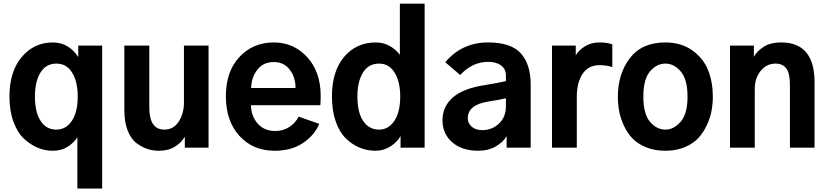

<svg xmlns="http://www.w3.org/2000/svg" viewBox="-20 -832 4667 1082"><path d="M176.8 -288.1Q176.8 -199.2 209 -150.4Q241.2 -101.6 296.9 -101.6Q352.5 -101.6 385.3 -151.4Q418 -201.2 418 -288.1Q418 -371.1 386.7 -422.4Q355.5 -473.6 297.9 -473.6Q239.3 -473.6 208 -422.9Q176.8 -372.1 176.8 -288.1ZM33.2 -288.1Q33.2 -428.7 102.5 -510.7Q171.9 -592.8 277.3 -592.8Q367.2 -592.8 420.9 -510.7V-575.2H555.7V230.5H416V-58.6Q396.5 -27.3 361.3 -4.9Q326.2 17.6 277.3 17.6Q233.4 17.6 192.4 0.5Q151.4 -16.6 114.7 -50.8Q78.1 -85 55.7 -146.5Q33.2 -208 33.2 -288.1Z M680.7 -210.9V-575.2H821.3V-226.6Q821.3 -101.6 906.2 -101.6Q958 -101.6 987.3 -147Q1016.6 -192.4 1016.6 -254.9V-575.2H1155.3V0H1021.5V-59.6H1019.5Q1003.9 -29.3 966.3 -5.9Q928.7 17.6 876 17.6Q842.8 17.6 812 7.8Q781.2 -2 750 -24.9Q718.8 -47.9 699.7 -95.7Q680.7 -143.6 680.7 -210.9Z M1252.9 -290Q1252.9 -429.7 1329.6 -511.2Q1406.2 -592.8 1522.5 -592.8Q1635.7 -592.8 1711.4 -509.8Q1787.1 -426.8 1787.1 -293Q1787.1 -256.8 1785.2 -239.3H1394.5Q1394.5 -179.7 1431.2 -136.7Q1467.8 -93.8 1531.2 -93.8Q1576.2 -93.8 1610.8 -116.7Q1645.5 -139.6 1663.1 -174.8L1779.3 -133.8Q1752 -69.3 1687 -25.9Q1622.1 17.6 1527.3 17.6Q1406.2 17.6 1329.6 -65.9Q1252.9 -149.4 1252.9 -290ZM1395.5 -335.9H1645.5Q1645.5 -396.5 1612.8 -439.5Q1580.1 -482.4 1522.5 -482.4Q1463.9 -482.4 1430.2 -439Q1396.5 -395.5 1395.5 -335.9Z M1850.6 -288.1Q1850.6 -430.7 1919.4 -511.7Q1988.3 -592.8 2096.7 -592.8Q2142.6 -592.8 2178.2 -571.8Q2213.9 -550.8 2233.4 -522.5V-811.5H2373V0H2237.3V-65.4Q2218.8 -31.2 2180.2 -6.8Q2141.6 17.6 2095.7 17.6Q2049.8 17.6 2007.8 0.5Q1965.8 -16.6 1929.7 -51.3Q1893.6 -85.9 1872.1 -147Q1850.6 -208 1850.6 -288.1ZM1994.1 -288.1Q1994.1 -198.2 2026.9 -149.9Q2059.6 -101.6 2116.2 -101.6Q2169.9 -101.6 2202.6 -151.4Q2235.4 -201.2 2235.4 -288.1Q2235.4 -371.1 2204.1 -422.4Q2172.9 -473.6 2116.2 -473.6Q2056.6 -473.6 2025.4 -422.9Q1994.1 -372.1 1994.1 -288.1Z M2616.2 -166Q2616.2 -137.7 2638.2 -118.2Q2660.2 -98.6 2697.3 -98.6Q2752.9 -98.6 2792 -135.7Q2831.1 -172.9 2831.1 -233.4V-278.3Q2792 -268.6 2731.4 -259.8Q2616.2 -241.2 2616.2 -166ZM2473.6 -154.3Q2473.6 -233.4 2533.7 -284.2Q2593.8 -335 2712.9 -352.5Q2806.6 -368.2 2831.1 -375V-405.3Q2831.1 -443.4 2803.7 -463.4Q2776.4 -483.4 2731.4 -483.4Q2641.6 -483.4 2573.2 -409.2L2489.3 -481.4Q2583 -592.8 2730.5 -592.8Q2860.4 -592.8 2915.5 -530.8Q2970.7 -468.8 2970.7 -354.5V0H2835V-65.4Q2816.4 -31.2 2773.9 -6.8Q2731.4 17.6 2676.8 17.6Q2583 17.6 2528.3 -30.3Q2473.6 -78.1 2473.6 -154.3Z M3090.8 0V-575.2H3224.6V-520.5Q3242.2 -549.8 3276.9 -571.3Q3311.5 -592.8 3357.4 -592.8Q3402.3 -592.8 3430.7 -582V-454.1Q3396.5 -464.8 3358.4 -464.8Q3295.9 -464.8 3263.2 -416Q3230.5 -367.2 3230.5 -285.2V0Z M3605.5 -287.1Q3605.5 -189.5 3643.1 -145.5Q3680.7 -101.6 3729.5 -101.6Q3777.3 -101.6 3815.9 -146Q3854.5 -190.4 3854.5 -287.1Q3854.5 -384.8 3816.4 -429.2Q3778.3 -473.6 3729.5 -473.6Q3680.7 -473.6 3643.1 -429.7Q3605.5 -385.7 3605.5 -287.1ZM3461.9 -287.1Q3461.9 -415 3529.3 -503.9Q3596.7 -592.8 3729.5 -592.8Q3819.3 -592.8 3881.8 -547.9Q3944.3 -502.9 3970.7 -436Q3997.1 -369.1 3997.1 -287.1Q3997.1 -248 3990.2 -209.5Q3983.4 -170.9 3964.4 -128.9Q3945.3 -86.9 3916.5 -55.2Q3887.7 -23.4 3839.4 -2.9Q3791 17.6 3729.5 17.6Q3668.9 17.6 3621.1 -2Q3573.2 -21.5 3543.9 -52.2Q3514.6 -83 3495.6 -124.5Q3476.6 -166 3469.2 -205.6Q3461.9 -245.1 3461.9 -287.1Z M4093.8 0V-575.2H4228.5V-511.7Q4243.2 -541 4281.7 -566.9Q4320.3 -592.8 4381.8 -592.8Q4570.3 -592.8 4570.3 -369.1V0H4431.6V-352.5Q4431.6 -418.9 4411.1 -446.3Q4390.6 -473.6 4350.6 -473.6Q4299.8 -473.6 4266.6 -432.6Q4233.4 -391.6 4233.4 -330.1V0Z"/></svg>

Font: Gothic A1 ExtraBold
Style: Regular
Weight: 800
Designer: HanYang I&C Co.,Ltd.
Foundry: HanYang I&C Co.,Ltd.
Version: Version 2.50